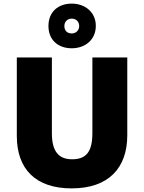

<svg xmlns="http://www.w3.org/2000/svg" viewBox="-20 -1032 797 1062"><path d="M377 -765C451 -765 510 -812 510 -889C510 -965 450 -1012 377 -1012C300 -1012 248 -965 248 -888C248 -812 300 -765 377 -765ZM377 -847C350 -847 336 -864 336 -888C336 -913 354 -929 377 -929C400 -929 418 -913 418 -888C418 -864 400 -847 377 -847ZM684 -284V-714H491V-296C491 -194 458 -151 379 -151C305 -151 267 -194 267 -295V-714H73V-280C73 -95 179 10 376 10C582 10 684 -104 684 -284Z"/></svg>

Font: Noto Sans Kannada Black
Style: Regular
Weight: 900
Designer: Jelle Bosma - Monotype Design Team
Foundry: Monotype Imaging Inc.
Version: Version 2.005